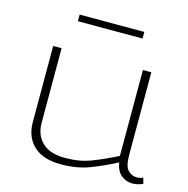

<svg xmlns="http://www.w3.org/2000/svg" viewBox="-106 -813 909 926"><g transform="rotate(15 348.5 -350.5)"><path d="M278 10Q189 10 142 -33.5Q95 -77 95 -152V-532H137V-159Q137 -99 175 -62Q213 -25 290 -25Q361 -25 418.5 -47Q476 -69 543 -103V-532H585V-117Q585 -63 603.5 -43.5Q622 -24 647 -24Q663 -24 679 -31L687 -2Q660 10 633 10Q605 10 580 -9Q555 -28 548 -72Q479 -36 417.5 -13Q356 10 278 10ZM179 -678V-711H502V-678Z"/></g></svg>

Font: Georama Extended ExtraLight
Style: Regular
Weight: 200
Width: 7
Designer: Jean-Baptiste Levee
Foundry: Production Type
Version: Version 1.000